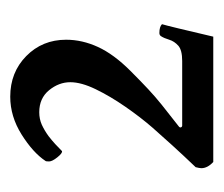

<svg xmlns="http://www.w3.org/2000/svg" viewBox="-50 -730 423 362"><g transform="rotate(-90 161.0 -548.5)"><path d="M37.1 -357.4Q25.4 -368.2 25.4 -379.9Q25.4 -381.8 25.9 -384.3Q26.4 -386.7 27.3 -390.6Q49.8 -414.1 68.4 -434.6Q86.9 -455.1 101.6 -471.7Q121.1 -494.1 141.1 -522.9Q161.1 -551.8 174.3 -579.1Q187.5 -606.4 187.5 -627Q187.5 -648.4 172.4 -667Q157.2 -685.5 130.9 -685.5Q118.2 -685.5 107.4 -680.7Q96.7 -675.8 85.9 -668Q77.1 -661.1 70.8 -655.3Q64.5 -649.4 57.6 -642.6Q53.7 -641.6 45.9 -651.4Q38.1 -661.1 38.1 -667Q38.1 -672.9 39.1 -673.8Q54.7 -697.3 88.9 -718.8Q123 -740.2 160.2 -740.2Q206.1 -740.2 236.8 -710Q267.6 -679.7 267.6 -634.8Q267.6 -604.5 253.9 -574.7Q240.2 -544.9 209 -513.7Q188.5 -493.2 174.3 -480Q160.2 -466.8 145 -454.6Q129.9 -442.4 103.5 -421.9Q101.6 -419.9 102.5 -418Q103.5 -416 105.5 -416H227.5Q248 -416 256.3 -423.3Q264.6 -430.7 267.6 -440.4Q270.5 -450.2 274.4 -456.1Q276.4 -459 280.3 -459Q292 -459 296.9 -454.1Q293 -441.4 273.4 -357.4Z"/></g></svg>

Font: Crimson Text SemiBold
Style: Regular
Weight: 600
Designer: Sebastian Kosch
Foundry: Sebastian Kosch
Version: Version 1.100; ttfautohint (v1.8.4)